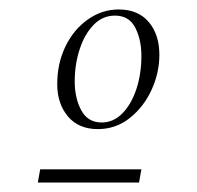

<svg xmlns="http://www.w3.org/2000/svg" viewBox="-20 -690 417 406"><path d="M187 -417Q146 -417 123.5 -444Q101 -471 101 -512Q101 -556 118.5 -592Q136 -628 166 -649Q196 -670 231 -670Q272 -670 294.5 -643.5Q317 -617 317 -574Q317 -536 300.5 -500Q284 -464 254.5 -440.5Q225 -417 187 -417ZM195 -431Q220 -431 239 -450.5Q258 -470 268.5 -502Q279 -534 279 -572Q279 -606 266 -631.5Q253 -657 223 -657Q197 -657 178 -637.5Q159 -618 148.5 -586Q138 -554 138 -518Q138 -482 152 -456.5Q166 -431 195 -431ZM60 -304 65 -332H279L274 -304Z"/></svg>

Font: Spectral ExtraLight
Style: Italic
Weight: 275
Italic angle: -10°
Designer: Jean-Baptiste Levee
Foundry: Production Type
Version: Version 2.001